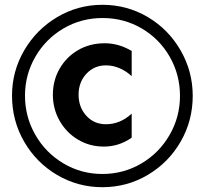

<svg xmlns="http://www.w3.org/2000/svg" viewBox="-20 -754 852 799"><path d="M406 25Q509 25 595.5 -26.5Q682 -78 732 -165Q782 -252 782 -355Q782 -457 731.5 -544.5Q681 -632 595 -683Q509 -734 406 -734Q304 -734 217.5 -682.5Q131 -631 80.5 -544Q30 -457 30 -356Q30 -252 80.5 -164.5Q131 -77 217.5 -26Q304 25 406 25ZM406 -30Q318 -30 244 -74Q170 -118 127 -193Q84 -268 84 -356Q84 -443 127 -517.5Q170 -592 244 -635.5Q318 -679 407 -679Q496 -679 570 -635.5Q644 -592 686.5 -517.5Q729 -443 729 -355Q729 -267 685.5 -192Q642 -117 568 -73.5Q494 -30 406 -30ZM421 -237Q371 -237 339 -272.5Q307 -308 307 -360Q307 -412 339.5 -447Q372 -482 421 -482Q451 -482 479 -469.5Q507 -457 528 -437V-542Q474 -574 416 -574Q354 -574 305 -545.5Q256 -517 228 -468Q200 -419 200 -360Q200 -301 228 -251.5Q256 -202 304.5 -173Q353 -144 412 -144Q475 -144 528 -181V-281Q480 -237 421 -237Z"/></svg>

Font: Geom SemiBold
Style: Bold
Weight: 600
Version: Version 1.102